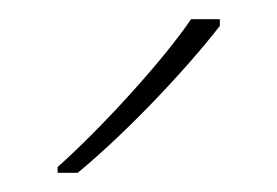

<svg xmlns="http://www.w3.org/2000/svg" viewBox="-20 -852 289 200"><path d="M209 -825V-832H179C150 -789 85 -718 40 -678V-672H61C114 -716 174 -780 209 -825Z"/></svg>

Font: Noto Sans Malayalam UI Thin
Style: Regular
Weight: 100
Designer: Jelle Bosma - Monotype Design Team
Foundry: Monotype Imaging Inc.
Version: Version 2.104